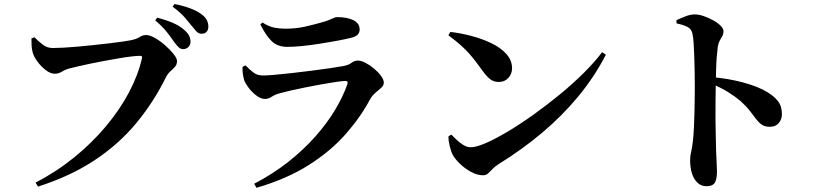

<svg xmlns="http://www.w3.org/2000/svg" viewBox="-20 -860 4040 939"><path d="M154 33.1Q256.7 -20.2 343.6 -90.9Q430.6 -161.6 498.3 -242.6Q566 -323.5 610.9 -408.4Q655.8 -493.3 674.3 -575.3Q676.1 -582 673.4 -584.5Q670.7 -587 665.4 -587Q648.6 -587 620.8 -583.6Q593.1 -580.3 558.8 -574.3Q524.5 -568.4 488.6 -561.8Q452.7 -555.2 419.7 -548.2Q386.7 -541.2 360.4 -535.1Q334.1 -529.1 320.1 -525.3Q302.5 -521.3 284.4 -510.4Q266.4 -499.4 248.7 -499.4Q226.5 -499.4 203.4 -517.3Q180.4 -535.3 162.7 -559.5Q145.1 -583.7 140.1 -602.5Q135.3 -621.4 134.5 -636.9Q133.7 -652.4 133.9 -672L148.3 -677.8Q169 -657.1 189.8 -641.2Q210.5 -625.2 238 -625.2Q258 -625.2 290.3 -626.9Q322.5 -628.7 361.6 -632.1Q400.7 -635.5 441 -639.9Q481.4 -644.3 518.2 -648.6Q554.9 -652.9 582.8 -657Q610.7 -661.1 623.9 -663.9Q644.8 -668.8 655 -674.4Q665.1 -680 673.2 -684.4Q681.2 -688.7 694.5 -688.7Q712.3 -688.7 737.6 -674.4Q762.9 -660.1 787.5 -638.5Q812.1 -616.9 828.9 -595.8Q845.7 -574.7 845.7 -561.3Q845.7 -544.6 835.8 -533.4Q825.8 -522.3 813.6 -511.5Q801.3 -500.8 792.8 -484.5Q732.9 -362.9 648.6 -260.4Q564.3 -157.8 446.2 -78.7Q328.1 0.5 165.7 52.7ZM875.2 -619.7Q863.1 -619.7 852.7 -629.8Q842.3 -640 829.7 -657.5Q815.9 -678 795.4 -704.1Q774.8 -730.2 739.2 -760L748.8 -773.6Q791.2 -762.7 825.6 -748Q859.9 -733.3 882.8 -712.1Q899.1 -697.8 905.4 -684Q911.8 -670.3 911.8 -656Q911.8 -640.9 901.6 -630.3Q891.5 -619.7 875.2 -619.7ZM966.2 -695Q951.2 -695 941.1 -705.7Q931.1 -716.5 916 -735.5Q902.4 -753 883.2 -775Q864 -797 824.4 -827.5L833.3 -840.4Q876.2 -832 909.5 -819.5Q942.8 -807 963.7 -791.6Q983.2 -777.7 991.1 -762.4Q999 -747 999 -729.8Q999 -714 990.4 -704.5Q981.7 -695 966.2 -695Z M1223 38.6Q1315.4 -9.4 1390 -68.4Q1464.6 -127.5 1521.8 -192Q1579 -256.5 1618.2 -321.7Q1657.4 -387 1678.7 -447.5Q1684.5 -465 1667.4 -464.2Q1651.1 -463.4 1619.7 -458.8Q1588.4 -454.1 1549.5 -447Q1510.7 -439.9 1471.5 -432.1Q1432.4 -424.3 1399 -416.6Q1365.7 -408.9 1346.9 -403.5Q1324.6 -397.3 1308.7 -386.7Q1292.8 -376.1 1276 -376.1Q1255.6 -376.1 1233.8 -392.7Q1212 -409.4 1195.7 -431Q1179.5 -452.6 1174.2 -468Q1169.2 -485.6 1167.4 -500.6Q1165.6 -515.5 1166.2 -533.2L1180.6 -540.2Q1202.7 -517.7 1220.8 -504.3Q1238.9 -490.8 1267.4 -490.8Q1285.1 -490.8 1323 -494.1Q1360.9 -497.4 1408.5 -502.8Q1456 -508.2 1504.2 -514.3Q1552.4 -520.4 1593.3 -526.4Q1634.1 -532.4 1657 -536.6Q1684.8 -541.5 1699 -552.7Q1713.2 -563.8 1730.1 -563.8Q1745.9 -563.8 1767.3 -552.8Q1788.7 -541.8 1809.1 -524.7Q1829.5 -507.7 1843.3 -489.1Q1857.1 -470.6 1857.1 -455.6Q1857.1 -442.5 1844.9 -431.1Q1832.6 -419.7 1816.6 -406.7Q1800.6 -393.6 1789.1 -372.9Q1742.4 -285.5 1669.2 -202.7Q1596 -119.8 1489.1 -52.3Q1382.2 15.3 1234.4 58.5ZM1385 -630.8Q1337.8 -630.8 1309 -658.5Q1280.2 -686.2 1253.2 -740.7L1263.7 -749.8Q1294.6 -730 1321.7 -724.8Q1348.9 -719.7 1373.6 -719.7Q1429.8 -719.7 1473.7 -730.1Q1517.6 -740.4 1548.9 -749.2Q1574.3 -756.2 1589.1 -762.3Q1603.9 -768.4 1612.6 -772.4Q1621.3 -776.3 1628.2 -776.3Q1678.7 -776.3 1708.8 -761.1Q1738.9 -745.9 1738.9 -715.9Q1738.9 -701 1729.5 -690.8Q1720.1 -680.5 1696.1 -674.8Q1666.2 -667.6 1626.5 -660.2Q1586.8 -652.7 1543.1 -646Q1499.4 -639.2 1458.4 -635Q1417.5 -630.8 1385 -630.8Z M2342.1 -2.8Q2313.9 -2.8 2283.6 -19.4Q2253.2 -36 2229.3 -59.1Q2205.4 -82.2 2194.7 -101.7Q2185.5 -119.3 2179.3 -145.6Q2173 -171.8 2173.2 -193L2187 -201.8Q2198.9 -190.3 2214 -175.6Q2229.2 -160.8 2246.9 -150.3Q2264.6 -139.9 2282.5 -139.9Q2309.4 -139.9 2356.8 -160.6Q2404.1 -181.3 2464.4 -217.3Q2524.7 -253.3 2590 -300Q2655.3 -346.6 2718.7 -398.8Q2782.2 -451 2835.6 -504.1Q2889 -557.2 2924.8 -604.9L2943.2 -592.5Q2886.6 -483.2 2807.5 -387.7Q2728.4 -292.3 2630.1 -209.7Q2531.8 -127.2 2416 -55.7Q2400.3 -45.9 2389 -33.6Q2377.8 -21.4 2367.5 -12.1Q2357.2 -2.8 2342.1 -2.8ZM2419.2 -459.1Q2394.7 -459.1 2377.6 -472.5Q2360.4 -485.8 2341.1 -512.2Q2323.1 -536.8 2307.9 -557.1Q2292.7 -577.4 2275.2 -597.2Q2257.8 -617 2233.5 -638.7Q2209.3 -660.5 2172.9 -687.5L2182.5 -703.9Q2233.9 -698 2287.2 -683.8Q2340.5 -669.6 2385.2 -647.7Q2429.9 -625.8 2457.1 -595.2Q2484.3 -564.6 2484.3 -525.7Q2484.3 -498.9 2466.3 -479Q2448.2 -459.1 2419.2 -459.1Z M3435.4 50.8Q3409.6 50.8 3391.6 34.1Q3373.6 17.4 3364.3 -11.4Q3355.1 -40.2 3355.1 -77Q3355.1 -97.1 3360.1 -117.5Q3365.1 -138 3368.8 -170.9Q3371.8 -198.9 3373.7 -235.7Q3375.6 -272.4 3376.4 -311.1Q3377.3 -349.7 3377.6 -383.8Q3378 -417.8 3378 -440.1Q3378 -471.5 3377.3 -508.4Q3376.6 -545.3 3375.5 -581.2Q3374.4 -617.1 3372.4 -646.9Q3370.4 -676.7 3367 -693.5Q3362.3 -718.7 3341 -729Q3319.6 -739.3 3289 -745.5L3288 -761.2Q3309.6 -771.2 3333.3 -780.4Q3357 -789.5 3378.7 -789.5Q3397.3 -789.5 3421.1 -781.5Q3444.9 -773.4 3467.4 -761Q3489.8 -748.7 3504 -734.5Q3518.3 -720.4 3518.3 -708.1Q3518.3 -693.5 3512.5 -683.4Q3506.6 -673.3 3500.3 -662.1Q3494 -651 3490.5 -632.1Q3487.5 -609.9 3485.3 -581.1Q3483.1 -552.4 3482.2 -519.3Q3481.3 -486.2 3480.6 -451.5Q3479.9 -410.8 3479.4 -367Q3478.9 -323.2 3479.2 -279.3Q3479.6 -235.4 3480.6 -195.1Q3481.5 -154.9 3482.2 -121.1Q3483.7 -82.8 3485.1 -57.6Q3486.4 -32.5 3486.4 -22.1Q3486.4 16.9 3475.6 33.8Q3464.7 50.8 3435.4 50.8ZM3745.6 -239.9Q3721.8 -239.9 3707 -249.5Q3692.2 -259.1 3679 -276.4Q3665.9 -293.6 3648 -316.8Q3630.1 -340 3601.4 -366.1Q3574.8 -388.5 3541.4 -409.3Q3508 -430.1 3458.3 -451.3V-483.1Q3540.5 -476.5 3613.5 -456.9Q3686.5 -437.3 3731.4 -410.3Q3764.3 -390.7 3784.2 -366Q3804.1 -341.2 3804.1 -301.1Q3804.1 -276.8 3788.7 -258.3Q3773.4 -239.9 3745.6 -239.9Z"/></svg>

Font: Noto Serif SC ExtraLight
Style: Regular
Weight: 200
Designer: Ryoko NISHIZUKA 西塚涼子 (kana & ideographs); Frank Grießhammer (Latin, Greek & Cyrillic); Wenlong ZHANG 张文龙 (bopomofo); San
Foundry: Adobe
Version: Version 2.002-H1;hotconv 1.1.0;makeotfexe 2.6.0